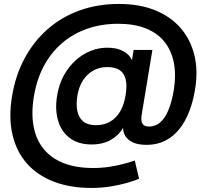

<svg xmlns="http://www.w3.org/2000/svg" viewBox="-20 -739 1037 964"><path d="M439.5 204.6Q331.1 204.6 248.8 172.6Q166.5 140.6 114 80.6Q61.5 20.5 42.2 -64.7Q22.9 -149.9 40.5 -255.9Q57.6 -360.4 103.3 -445.6Q148.9 -530.8 218.5 -592Q288.1 -653.3 378.9 -686.3Q469.7 -719.2 577.1 -719.2Q680.2 -719.2 758.3 -687.7Q836.4 -656.2 886.5 -598.6Q936.5 -541 955.8 -462.6Q975.1 -384.3 959.5 -291Q949.7 -230 929.9 -179Q910.2 -127.9 879.9 -90.3Q849.6 -52.7 808.8 -32.2Q768.1 -11.7 716.3 -11.7Q674.8 -11.7 648.7 -23.4Q622.6 -35.2 610.4 -54.4Q598.1 -73.7 598.1 -94.7H596.2Q578.1 -61.5 537.8 -37.6Q497.6 -13.7 439.5 -13.7Q373.5 -13.7 330.8 -45.7Q288.1 -77.6 271.7 -133.1Q255.4 -188.5 266.6 -258.3Q278.8 -331.1 315.9 -385.3Q353 -439.5 406.2 -469.5Q459.5 -499.5 519.5 -499.5Q567.9 -499.5 599.4 -481.7Q630.9 -463.9 640.6 -439.9H643.1L650.9 -488.3H745.1L691.4 -162.6Q686.5 -134.3 694.8 -118.9Q703.1 -103.5 728 -103.5Q759.3 -103.5 783.7 -124Q808.1 -144.5 825.2 -185.3Q842.3 -226.1 852.5 -286.6Q864.7 -361.8 853 -423.1Q841.3 -484.4 806.2 -528.6Q771 -572.8 712.6 -596.2Q654.3 -619.6 573.7 -619.6Q489.3 -619.6 418 -594.7Q346.7 -569.8 291.5 -522.5Q236.3 -475.1 200.4 -408Q164.6 -340.8 150.4 -256.3Q136.2 -171.4 148.7 -104.5Q161.1 -37.6 199.2 9Q237.3 55.7 299.6 80.1Q361.8 104.5 447.8 104.5Q490.2 104.5 529.8 98.4Q569.3 92.3 602.3 83.5Q635.3 74.7 656.7 66.9L678.2 158.7Q654.8 168.5 618.4 179Q582 189.5 536.6 197Q491.2 204.6 439.5 204.6ZM460.9 -110.4Q501.5 -110.4 532 -127.7Q562.5 -145 582.5 -178.2Q602.5 -211.4 610.4 -259.8Q618.7 -308.1 611.3 -339.8Q604 -371.6 580.8 -387Q557.6 -402.3 518.6 -402.3Q480 -402.3 448.7 -385Q417.5 -367.7 396.7 -335.7Q376 -303.7 368.7 -259.8Q361.3 -214.4 368.4 -180.9Q375.5 -147.5 398.4 -128.9Q421.4 -110.4 460.9 -110.4Z"/></svg>

Font: Inter 24pt SemiBold
Style: Italic
Weight: 600
Italic angle: -9.3988°
Designer: Rasmus Andersson
Foundry: rsms
Version: Version 4.001;git-66647c0bb